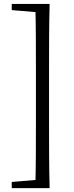

<svg xmlns="http://www.w3.org/2000/svg" viewBox="-20 -798 384 991"><path d="M236.1 -777.6H162.4C165.4 -663.4 165.4 -547.1 165.4 -432.8V-171.9C165.4 -55.6 165.4 60.6 162.4 172.9H236.1C233.1 58.6 233.1 -57.6 233.1 -171.9V-432.8C233.1 -549.1 233.1 -665.4 236.1 -777.6ZM199.7 -777.6H40.6V-745.9L180.1 -734.1H199.7ZM199.7 129.4H180.1L40.6 141.2V172.9H199.7Z"/></svg>

Font: Source Han Serif CN VF
Style: Regular
Weight: 250
Designer: Ryoko NISHIZUKA 西塚涼子 (kana & ideographs); Frank Grießhammer (Latin, Greek & Cyrillic); Wenlong ZHANG 张文龙 (bopomofo); San
Foundry: Adobe
Version: Version 2.002;hotconv 1.1.0;makeotfexe 2.6.0